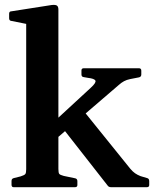

<svg xmlns="http://www.w3.org/2000/svg" viewBox="-20 -779 641 799"><path d="M89 0V-567H223V0ZM37 0Q28 0 28 -10V-26Q28 -36 38 -38L66 -45Q82 -50 85.5 -55Q89 -60 89 -75V-180H223V-76Q223 -60 226.5 -55.5Q230 -51 245 -47L293 -37Q302 -35 302 -25V-9Q302 0 292 0ZM89 -566V-715L107 -676L27 -692Q18 -693 18 -703V-722Q18 -732 28 -732L194 -758Q210 -760 216.5 -756Q223 -752 223 -739V-566ZM442 0Q432 0 427 -8L243 -243L326 -320L522 -77Q532 -65 542 -58Q552 -51 565 -46L592 -38Q601 -36 601 -25V-9Q601 0 591 0ZM205 -194 190 -259 358 -414Q381 -435 377 -443.5Q373 -452 346 -455L329 -458Q319 -459 319 -469V-486Q319 -495 329 -495H558Q568 -495 568 -485V-469Q568 -459 558 -457L522 -450Q507 -447 496 -441Q485 -435 475 -426Z"/></svg>

Font: Hahmlet SemiBold
Style: Regular
Weight: 600
Version: Version 1.002